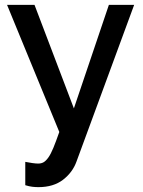

<svg xmlns="http://www.w3.org/2000/svg" viewBox="-20 -543 587 790"><path d="M84 123Q99 126 113.5 128Q128 130 137 130Q150 130 159.5 124.5Q169 119 179 105Q189 91 199.5 65.5Q210 40 224 0L9 -523H122L284 -97L428 -523H532L295 121Q279 166 239.5 196.5Q200 227 138 227Q126 227 113 225.5Q100 224 84 219Z"/></svg>

Font: Oxford Sans SemiBold
Style: Regular
Weight: 600
Designer: Matt McInerney, Pablo Impallari, Rodrigo Fuenzalida
Foundry: Matt McInerney, Pablo Impallari, Rodrigo Fuenzalida
Version: Version 3.000g; ttfautohint (v1.5) -l 8 -r 28 -G 28 -x 14 -D